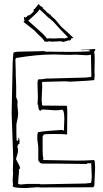

<svg xmlns="http://www.w3.org/2000/svg" viewBox="-20 -953 521 973"><path d="M117 -871Q124 -876 127 -876H130Q137 -881 150 -894V-899Q150 -907 156 -908L176 -933L184 -923Q187 -923 198 -914L196 -912Q209 -901 214 -895L223 -886H225L230 -881L238 -877L237 -875L262 -852Q272 -840 278 -832.5Q284 -825 290 -818L300 -809Q303 -806 312.5 -798Q322 -790 328 -784L353 -760L342 -759Q342 -758 340.5 -756Q339 -754 340 -753L333 -747L329 -749Q305 -741 301 -741L297 -740L295 -743L288 -744L246 -742H240Q237 -743 232 -744Q232 -744 222 -742H209Q207 -742 205 -745Q203 -748 200.5 -751Q198 -754 196 -757L188 -765Q175 -776 154 -799L103 -839L99 -844L105 -849L102 -856L101 -867L111 -864Q112 -867 117 -869ZM254 -758 277 -759H304L308 -758L314 -760Q315 -761 325 -764L317 -772Q291 -797 251 -842L229 -862V-860L202 -886Q184 -901 181 -906Q172 -892 156 -878Q140 -864 132 -856L123 -848Q135 -838 160 -815L200 -779L213 -764L217 -758H219Q229 -758 230 -759H233Q240 -758 245 -758ZM462 -103 458 -11 452 -4 183 -3Q182 -4 174 -4H165L109 0Q44 0 44 -11Q45 -12 45 -14.5Q45 -17 46 -18Q44 -32 44 -36L46 -72V-80Q46 -87 45 -88Q47 -130 47 -149L39 -379L43 -572Q43 -641 48 -686Q58 -691 72 -691Q179 -693 203 -694Q208 -691 218 -691H248L331 -690Q386 -690 435 -693L438 -695Q430 -700 419 -700L398 -699H393V-701Q428 -701 459 -705Q463 -704 463 -700.5Q463 -697 457 -691Q460 -679 460 -653L459 -597V-585Q459 -576 460 -574Q458 -560 458 -552V-547Q439 -544 333 -539Q326 -539 310 -541L195 -538L193 -534L194 -515L191 -449Q191 -440 193 -422L197 -418L318 -417Q321 -411 321 -388Q321 -365 320.5 -327.5Q320 -290 320 -271Q307 -274 254.5 -274Q202 -274 202 -271L196 -261V-192Q196 -162 200 -149L197 -144L201 -142L372 -139Q414 -139 456 -142L460 -137ZM177 -21 187 -19Q213 -19 412 -23L441 -26Q445 -39 445 -58Q445 -77 443.5 -98Q442 -119 442 -128Q439 -125 435 -125L427 -126Q422 -126 419 -122Q307 -124 258 -124H196Q186 -124 180 -131L181 -132L175 -137Q174 -139 174 -152V-209L169 -248Q169 -274 170.5 -277Q172 -280 172 -282Q172 -284 198 -287Q224 -290 256.5 -292Q289 -294 294 -294.5Q299 -295 299 -292H305Q304 -293 304 -300L306 -348Q306 -397 294 -397Q277 -394 260 -394L199 -398Q188 -398 187 -392Q177 -392 175 -405L174 -416Q174 -422 170 -425L172 -458L170 -533Q170 -543 174 -551H180Q197 -551 214 -555H228Q248 -555 415 -560Q438 -562 443 -564L441 -673L439 -676Q430 -673 419 -673L365 -676L329 -675L253 -677Q167 -677 61 -659L58 -652L60 -584Q59 -583 60.5 -556.5Q62 -530 62 -517V-461Q62 -458 65.5 -451.5Q69 -445 69 -436.5Q69 -428 68 -421L72 -380Q72 -359 63 -323V-276Q64 -262 64 -248Q65 -239 66 -239Q68 -240 69 -239Q70 -240 70.5 -242Q71 -244 73 -244H74L73 -251Q73 -254 76 -256Q79 -247 79 -234Q79 -221 75 -221L71 -223L70 -221Q71 -221 71 -218.5Q71 -216 68.5 -211.5Q66 -207 66 -206L69 -207Q71 -203 71 -194V-183Q69 -173 62 -151V-147Q61 -147 61 -146Q61 -145 71 -127.5Q81 -110 81 -102.5Q81 -95 78.5 -95Q76 -95 75 -96Q76 -95 76 -87V-78Q72 -42 72 -21Q79 -18 86 -18L118 -21Z"/></svg>

Font: Londrina Sketch
Style: Regular
Weight: 400
Designer: Marcelo Magalhaes
Foundry: Marcelo Magalhaes
Version: Version 1.001 2011